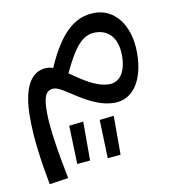

<svg xmlns="http://www.w3.org/2000/svg" viewBox="-86 -506 835 928"><g transform="rotate(-10 332.0 -42.0)"><path d="M45 12C45 120 60 222 83 347L176 333C152 214 130 84 130 3C130 -55 135 -105 182 -105C231 -105 337 14 460 14C550 14 609 -68 609 -206C609 -345 536 -431 441 -431C345 -431 269 -369 197 -203C187 -207 177 -209 167 -209C78 -209 45 -113 45 12ZM265 -165C324 -290 365 -337 427 -337C490 -337 535 -293 535 -205C535 -122 501 -79 451 -79C385 -79 321 -127 265 -165ZM375 83 381 272 445 266V75ZM225 85 231 274 295 268V77Z"/></g></svg>

Font: FiraGO Unicode
Style: Regular
Weight: 400
Designer: bBox Type
Foundry: bBox Type GmbH
Version: Version 1.001;PS 001.001;hotconv 1.0.88;makeotf.lib2.5.64775